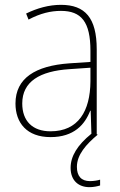

<svg xmlns="http://www.w3.org/2000/svg" viewBox="-20 -557 498 794"><path d="M298 133C298 83 336 40 384 0L380 -2V-353C380 -483 332 -537 232 -537C182 -537 133 -523 88 -501L98 -476C147 -502 190 -512 232 -512C316 -512 354 -467 354 -347V-301L266 -295C127 -285 44 -234 44 -129C44 -49 91 10 189 10C286 10 331 -42 353 -99H355L358 -4C300 43 272 89 272 137C272 190 305 217 350 217C368 217 384 213 394 210V186C385 189 368 192 352 192C316 192 298 171 298 133ZM267 -271 354 -277V-220C353 -98 304 -14 189 -14C114 -14 72 -57 72 -129C72 -220 145 -263 267 -271Z"/></svg>

Font: Noto Sans Gurmukhi SemiCondensed Thin
Style: Regular
Weight: 100
Width: 4
Designer: Jelle Bosma - Monotype Design Team
Foundry: Monotype Imaging Inc.
Version: Version 2.004